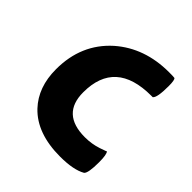

<svg xmlns="http://www.w3.org/2000/svg" viewBox="-139 -539 664 664"><g transform="rotate(45 193.0 -207.5)"><path d="M81 -33Q30 -87 30 -175Q30 -298 115 -374Q195 -444 314 -444Q337 -444 341 -443Q347 -439 347 -409Q347 -352 335 -343H328Q153 -343 153 -185Q153 -79 267 -79Q300 -79 330 -89Q360 -99 355 -99Q363 -91 363 -53Q363 1 352 10Q319 29 254 29Q140 29 81 -33Z"/></g></svg>

Font: Bubblegum Sans
Style: Regular
Weight: 400
Designer: Angel Koziupa and Alejandro Paul
Foundry: Angel Koziupa and Alejandro Paul
Version: Version 1.001